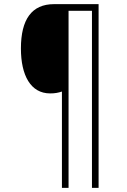

<svg xmlns="http://www.w3.org/2000/svg" viewBox="-20 -780 614 927"><path d="M456 127V-760H241C133 -760 81 -686 81 -546C81 -416 128 -329 222 -329C245 -329 261 -332 279 -338V127H311V-728H424V127Z"/></svg>

Font: Noto Sans SemiCondensed ExtraLight
Style: Regular
Weight: 200
Width: 4
Designer: Monotype Design Team
Foundry: Monotype Imaging Inc.
Version: Version 2.013